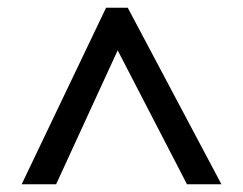

<svg xmlns="http://www.w3.org/2000/svg" viewBox="-20 -739 628 496"><path d="M36 -263 254 -719H310L552 -263H463L284 -609L125 -263Z"/></svg>

Font: Noto Sans Telugu Medium
Style: Regular
Weight: 500
Designer: Jelle Bosma - Monotype Design Team
Foundry: Monotype Imaging Inc.
Version: Version 2.005; ttfautohint (v1.8.4.7-5d5b)